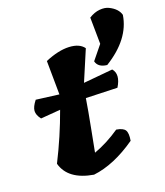

<svg xmlns="http://www.w3.org/2000/svg" viewBox="-136 -1060 999 1163"><g transform="rotate(-15 363.5 -479.0)"><path d="M549 -756 532 -925Q565 -950 599 -956Q633 -962 658 -952Q712 -931 727 -890Q717 -740 557 -621Q500 -622 486 -663ZM393 -553 579 -587Q619 -548 581 -472L380 -461Q375 -388 362.5 -268.5Q350 -149 348 -127Q430 -165 508 -229Q551 -226 565 -207.5Q579 -189 575 -141Q439 -27 308 0Q148 -13 108 -122Q170 -277 211 -433L86 -412Q60 -440 59.5 -466Q59 -492 84 -530L231 -524L210 -739Q293 -783 360 -786Q427 -789 458 -753Z"/></g></svg>

Font: Tillana ExtraBold
Style: Regular
Weight: 800
Designer: Lipi Raval (Devanagari, Latin), Jonny Pinhorn (Latin)
Foundry: Indian Type Foundry
Version: Version 2.003;PS 1.0;hotconv 1.0.79;makeotf.lib2.5.61930; tt